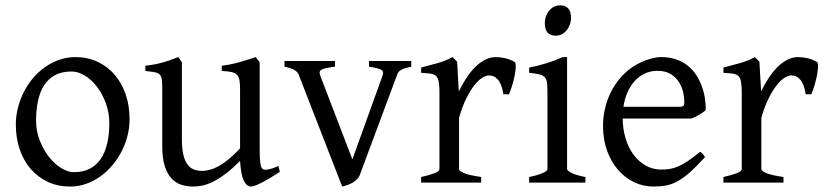

<svg xmlns="http://www.w3.org/2000/svg" viewBox="-20 -682 3091 717"><path d="M388.2 -222.2Q388.2 -260.7 375.5 -295.7Q362.8 -330.6 342.8 -357.2Q322.8 -383.8 297.4 -399.4Q272 -415 247.1 -415Q210 -415 184.6 -400.9Q159.2 -386.7 143.8 -362.1Q128.4 -337.4 121.6 -303.7Q114.7 -270 114.7 -231Q114.7 -192.4 128.4 -157.5Q142.1 -122.6 162.8 -96.2Q183.6 -69.8 208.5 -54.4Q233.4 -39.1 255.9 -39.1Q290.5 -39.1 315.4 -52Q340.3 -64.9 356.4 -88.9Q372.6 -112.8 380.4 -146.5Q388.2 -180.2 388.2 -222.2ZM463.9 -236.8Q463.9 -204.1 455.6 -172.9Q447.3 -141.6 432.6 -113.8Q418 -85.9 397.5 -62.3Q377 -38.6 352.3 -21.5Q327.6 -4.4 299.8 5.1Q272 14.6 242.2 14.6Q195.8 14.6 158.4 -2.9Q121.1 -20.5 94.5 -51.3Q67.9 -82 53.5 -124.5Q39.1 -167 39.1 -216.8Q39.1 -249 47.1 -280.3Q55.2 -311.5 69.6 -339.6Q84 -367.7 104.2 -391.4Q124.5 -415 149.2 -432.1Q173.8 -449.2 202.4 -459Q231 -468.8 261.2 -468.8Q307.1 -468.8 344.5 -451.2Q381.8 -433.6 408.4 -402.6Q435.1 -371.6 449.5 -329.1Q463.9 -286.6 463.9 -236.8Z M1024.9 -40Q1006.8 -28.3 990.2 -18.3Q973.6 -8.3 959.5 -1Q945.3 6.3 934.6 10.5Q923.8 14.6 918 14.6Q900.9 14.6 890.1 -8.1Q879.4 -30.8 876.5 -81.1Q846.2 -50.8 821 -32Q795.9 -13.2 774.7 -2.9Q753.4 7.3 735.6 11Q717.8 14.6 702.1 14.6Q679.2 14.6 658.2 8.3Q637.2 2 621.1 -14.9Q605 -31.7 595.5 -61Q585.9 -90.3 585.9 -136.2V-347.2Q585.9 -370.6 584.5 -383.5Q583 -396.5 576.9 -403.1Q570.8 -409.7 558.1 -412.1Q545.4 -414.6 522.9 -417V-436.5Q540.5 -438.5 555.9 -441.4Q571.3 -444.3 585.7 -448.2Q600.1 -452.1 614.7 -457.3Q629.4 -462.4 645.5 -468.8L659.2 -449.7V-163.1Q659.2 -128.9 664.3 -106Q669.4 -83 679 -69.3Q688.5 -55.7 702.4 -49.8Q716.3 -43.9 733.9 -43.9Q749.5 -43.9 765.9 -48.6Q782.2 -53.2 799.6 -63.2Q816.9 -73.2 835.9 -89.1Q855 -105 876.5 -127.9V-347.2Q876.5 -369.1 874.3 -382.3Q872.1 -395.5 864.7 -402.8Q857.4 -410.2 844 -413.1Q830.6 -416 808.1 -417V-436.5Q843.3 -440.9 875.5 -450.2Q907.7 -459.5 935.1 -468.8L949.7 -449.7V-124Q949.7 -93.8 951.9 -74.7Q954.1 -55.7 960.9 -50.8Q966.8 -46.9 981 -49.1Q995.1 -51.3 1020 -62Z M1515.6 -433.1Q1501 -429.7 1491.7 -426.8Q1482.4 -423.8 1476.6 -420.2Q1470.7 -416.5 1467.5 -411.9Q1464.4 -407.2 1461.9 -399.9L1323.7 -28.8Q1319.3 -18.1 1311 -10.5Q1302.7 -2.9 1293 2.2Q1283.2 7.3 1273.7 10.3Q1264.2 13.2 1257.8 14.6L1096.7 -399.9Q1092.3 -413.6 1079.6 -420.7Q1066.9 -427.7 1042.5 -433.1V-454.1H1231V-433.1Q1211.9 -430.7 1200 -428.2Q1188 -425.8 1181.4 -422.1Q1174.8 -418.5 1173.8 -413.1Q1172.9 -407.7 1175.8 -399.9L1295.9 -86.9L1408.7 -399.9Q1411.1 -407.2 1410.4 -412.4Q1409.7 -417.5 1403.8 -421.1Q1397.9 -424.8 1387 -427.5Q1376 -430.2 1357.9 -433.1V-454.1H1515.6Z M1901.9 -450.7Q1906.2 -447.8 1906 -433.6Q1905.8 -419.4 1902.1 -400.9Q1898.4 -382.3 1892.6 -362.8Q1886.7 -343.3 1880.9 -330.1H1859.9Q1856.9 -349.6 1851.6 -363.3Q1846.2 -377 1839.1 -385Q1832 -393.1 1823.5 -396.7Q1814.9 -400.4 1805.7 -400.4Q1794.9 -400.4 1780.5 -391.4Q1766.1 -382.3 1751 -363Q1735.8 -343.8 1720.9 -313.7Q1706.1 -283.7 1694.3 -242.2V-50.8Q1694.3 -43.5 1712.6 -35.6Q1731 -27.8 1776.9 -21V0H1552.7V-21Q1585 -28.3 1603 -35.4Q1621.1 -42.5 1621.1 -50.8V-335Q1621.1 -351.1 1620.1 -362.1Q1619.1 -373 1617.7 -379.9Q1616.2 -386.7 1614 -390.6Q1611.8 -394.5 1609.9 -397Q1606.4 -400.4 1602.3 -402.6Q1598.1 -404.8 1591.6 -406.2Q1585 -407.7 1575.7 -408.4Q1566.4 -409.2 1552.7 -410.2V-429.7Q1584.5 -438 1615 -446.5Q1645.5 -455.1 1669.9 -468.8L1687 -451.7L1693.4 -340.8Q1706.5 -367.7 1721.9 -391.1Q1737.3 -414.6 1754.9 -431.9Q1772.5 -449.2 1791.7 -459Q1811 -468.8 1832 -468.8Q1847.7 -468.8 1865.7 -464.8Q1883.8 -460.9 1901.9 -450.7Z M1956.1 0V-21Q1989.3 -27.8 2006.8 -35.9Q2024.4 -43.9 2024.4 -50.8V-327.1Q2024.4 -352.1 2023.4 -367.4Q2022.5 -382.8 2016.1 -391.4Q2009.8 -399.9 1995.8 -403.8Q1981.9 -407.7 1956.1 -410.2V-429.7Q1971.2 -432.6 1988 -436.8Q2004.9 -440.9 2021.5 -446Q2038.1 -451.2 2053.2 -457Q2068.4 -462.9 2081.1 -468.8H2097.7V-50.8Q2097.7 -44.9 2114 -36.4Q2130.4 -27.8 2166 -21V0ZM2112.3 -615.7Q2112.3 -602.1 2107.9 -589.8Q2103.5 -577.6 2095.9 -568.6Q2088.4 -559.6 2078.1 -554.2Q2067.9 -548.8 2055.7 -548.8Q2033.7 -548.8 2024.2 -561Q2014.6 -573.2 2014.6 -595.7Q2014.6 -609.4 2019 -621.6Q2023.4 -633.8 2031.2 -642.8Q2039.1 -651.9 2049.1 -657Q2059.1 -662.1 2070.8 -662.1Q2112.3 -662.1 2112.3 -615.7Z M2435.1 -417.5Q2409.7 -417.5 2388.4 -407.7Q2367.2 -397.9 2350.8 -380.1Q2334.5 -362.3 2323.5 -337.6Q2312.5 -313 2308.1 -283.2H2517.1Q2528.3 -283.2 2532 -286.9Q2535.6 -290.5 2535.6 -300.8Q2535.6 -314 2532 -333.7Q2528.3 -353.5 2517.3 -372.3Q2506.3 -391.1 2486.6 -404.3Q2466.8 -417.5 2435.1 -417.5ZM2615.7 -272Q2606.9 -262.2 2592.3 -253.9Q2577.6 -245.6 2562 -239.3H2305.2Q2305.7 -201.2 2315.7 -166.7Q2325.7 -132.3 2344.5 -106.2Q2363.3 -80.1 2389.9 -64.5Q2416.5 -48.8 2449.7 -48.8Q2464.8 -48.8 2479.2 -50.8Q2493.7 -52.7 2510.3 -59.6Q2526.9 -66.4 2547.1 -79.6Q2567.4 -92.8 2594.7 -115.2Q2601.1 -111.8 2605.7 -105.5Q2610.4 -99.1 2612.8 -95.2Q2580.1 -59.6 2555.4 -37.8Q2530.8 -16.1 2509 -4.4Q2487.3 7.3 2466.1 11Q2444.8 14.6 2419.9 14.6Q2382.3 14.6 2348.4 -1.5Q2314.5 -17.6 2288.6 -47.1Q2262.7 -76.7 2247.3 -118.4Q2231.9 -160.2 2231.9 -211.9Q2231.9 -244.6 2239.3 -276.4Q2246.6 -308.1 2260.5 -336.4Q2274.4 -364.7 2294.4 -388.7Q2314.5 -412.6 2339.8 -430.2Q2350.6 -437.5 2364 -444.6Q2377.4 -451.7 2392.1 -457Q2406.7 -462.4 2421.1 -465.6Q2435.5 -468.8 2448.7 -468.8Q2480.5 -468.8 2505.4 -460Q2530.3 -451.2 2548.8 -436.3Q2567.4 -421.4 2580.1 -401.6Q2592.8 -381.8 2600.8 -359.9Q2608.9 -337.9 2612.3 -315.2Q2615.7 -292.5 2615.7 -272Z M3030.8 -450.7Q3035.2 -447.8 3034.9 -433.6Q3034.7 -419.4 3031 -400.9Q3027.3 -382.3 3021.5 -362.8Q3015.6 -343.3 3009.8 -330.1H2988.8Q2985.8 -349.6 2980.5 -363.3Q2975.1 -377 2968 -385Q2960.9 -393.1 2952.4 -396.7Q2943.8 -400.4 2934.6 -400.4Q2923.8 -400.4 2909.4 -391.4Q2895 -382.3 2879.9 -363Q2864.7 -343.8 2849.9 -313.7Q2835 -283.7 2823.2 -242.2V-50.8Q2823.2 -43.5 2841.6 -35.6Q2859.9 -27.8 2905.8 -21V0H2681.6V-21Q2713.9 -28.3 2731.9 -35.4Q2750 -42.5 2750 -50.8V-335Q2750 -351.1 2749 -362.1Q2748 -373 2746.6 -379.9Q2745.1 -386.7 2742.9 -390.6Q2740.7 -394.5 2738.8 -397Q2735.4 -400.4 2731.2 -402.6Q2727.1 -404.8 2720.5 -406.2Q2713.9 -407.7 2704.6 -408.4Q2695.3 -409.2 2681.6 -410.2V-429.7Q2713.4 -438 2743.9 -446.5Q2774.4 -455.1 2798.8 -468.8L2815.9 -451.7L2822.3 -340.8Q2835.4 -367.7 2850.8 -391.1Q2866.2 -414.6 2883.8 -431.9Q2901.4 -449.2 2920.7 -459Q2939.9 -468.8 2960.9 -468.8Q2976.6 -468.8 2994.6 -464.8Q3012.7 -460.9 3030.8 -450.7Z"/></svg>

Font: Gentium Plus Phon
Style: Regular
Weight: 400
Designer: J. Victor Gaultney, Annie Olsen, Iska Routamaa, Becca Hirsbrunner
Foundry: SIL International
Version: Version 5.000